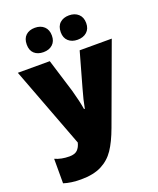

<svg xmlns="http://www.w3.org/2000/svg" viewBox="-168 -1031 938 1141"><g transform="rotate(-20 300.5 -460.5)"><path d="M418 -216Q389 -137 357 -89.5Q325 -42 274 -16Q223 10 144 10Q81 10 35 -5V-160Q75 -142 126 -142Q160 -142 176.5 -158Q193 -174 200 -203L7 -714H209L274 -503Q295 -428 303 -377H308Q317 -428 337 -497L398 -714H601ZM193 -931Q229 -931 251 -910.5Q273 -890 273 -853Q273 -817 251 -797Q229 -777 193 -777Q157 -777 135.5 -796.5Q114 -816 114 -853Q114 -891 135.5 -911Q157 -931 193 -931ZM409 -931Q445 -931 467.5 -910.5Q490 -890 490 -853Q490 -817 467.5 -797Q445 -777 409 -777Q373 -777 351 -797Q329 -817 329 -853Q329 -891 351 -911Q373 -931 409 -931Z"/></g></svg>

Font: Noto Sans Display Black Narrow
Style: Regular
Weight: 900
Width: 4
Designer: Monotype Design team
Foundry: Monotype Imaging Inc.
Version: Version 1.000